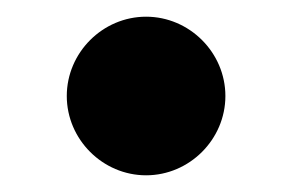

<svg xmlns="http://www.w3.org/2000/svg" viewBox="-20 -210 350 230"><path d="M155 0C207 0 250 -43 250 -95C250 -147 207 -190 155 -190C103 -190 60 -147 60 -95C60 -43 103 0 155 0Z"/></svg>

Font: Space Cowgirl Black
Style: Regular
Weight: 900
Designer: Valery Marier
Foundry: Valery Marier
Version: Version 1.000;hotconv 1.0.109;makeotfexe 2.5.65596